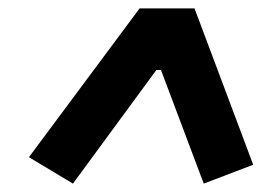

<svg xmlns="http://www.w3.org/2000/svg" viewBox="-20 -718 640 458"><path d="M584 -325 466 -280 364 -551H353L154 -280L49 -343L313 -698H444Z"/></svg>

Font: IBM Plex Sans
Style: Italic
Weight: 400
Italic angle: -11.31°
Designer: Mike Abbink, Paul van der Laan, Pieter van Rosmalen
Foundry: Bold Monday
Version: Version 3.201